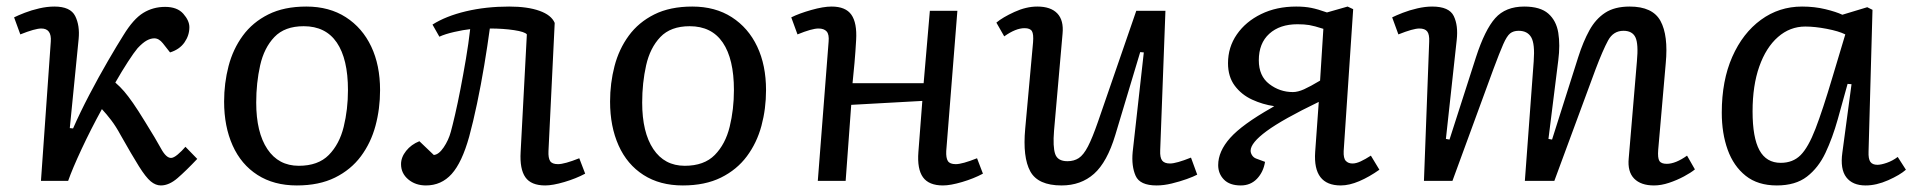

<svg xmlns="http://www.w3.org/2000/svg" viewBox="-20 -552 5845 586"><path d="M193 -161 203 -160Q224 -208 252.5 -262.5Q281 -317 309.5 -366Q338 -415 357 -445Q387 -494 417 -512.5Q447 -531 484 -531Q521 -531 539.5 -510Q558 -489 558 -469Q558 -444 543 -422.5Q528 -401 499 -392L477 -420Q465 -435 451 -435Q440 -435 428 -428.5Q416 -422 400 -405Q389 -392 370.5 -363.5Q352 -335 332 -300Q347 -287 359 -273Q371 -259 386 -237.5Q401 -216 423 -180Q456 -127 471.5 -98.5Q487 -70 502 -70Q510 -70 522.5 -80.5Q535 -91 546 -104L582 -67Q548 -31 522 -8.5Q496 14 471 14Q455 14 440 1.5Q425 -11 404 -44.5Q383 -78 348 -140Q334 -166 319.5 -185Q305 -204 291 -219Q257 -157 229 -97Q201 -37 188 0H105L135 -425Q138 -465 106 -465Q87 -465 42 -447L23 -499Q35 -505 55.5 -513Q76 -521 100 -526.5Q124 -532 146 -532Q195 -532 209.5 -503Q224 -474 220 -433Z M886 14Q816 14 766 -18Q716 -50 690 -108Q664 -166 664 -242Q664 -298 677.5 -350Q691 -402 721 -443Q751 -484 799 -508Q847 -532 915 -532Q985 -532 1035.5 -499.5Q1086 -467 1113 -410Q1140 -353 1140 -277Q1140 -220 1126 -168Q1112 -116 1081.5 -75Q1051 -34 1002.5 -10Q954 14 886 14ZM892 -46Q951 -46 983.5 -79Q1016 -112 1029 -165Q1042 -218 1042 -277Q1042 -372 1008 -422Q974 -472 907 -472Q849 -472 817.5 -439Q786 -406 774 -352.5Q762 -299 762 -239Q762 -148 796 -97Q830 -46 892 -46Z M1300 -477Q1341 -503 1402 -517.5Q1463 -532 1534 -532Q1590 -532 1626.5 -519Q1663 -506 1673 -482L1654 -91Q1653 -70 1659 -60.5Q1665 -51 1683 -51Q1703 -51 1748 -69L1766 -22Q1738 -7 1702.5 3.5Q1667 14 1644 14Q1601 14 1583.5 -11Q1566 -36 1569 -88L1588 -447Q1582 -455 1549 -460Q1516 -465 1475 -465Q1468 -413 1458 -353Q1448 -293 1436 -236Q1424 -179 1412 -135Q1390 -56 1358.5 -21Q1327 14 1280 14Q1248 14 1226 -4.5Q1204 -23 1204 -51Q1204 -72 1219.5 -91.5Q1235 -111 1260 -121L1304 -79Q1319 -80 1334 -102Q1349 -124 1356 -150Q1361 -168 1369 -202.5Q1377 -237 1385.5 -281Q1394 -325 1402 -372Q1410 -419 1415 -463Q1395 -461 1366.5 -454.5Q1338 -448 1321 -440Z M2064 14Q1994 14 1944 -18Q1894 -50 1868 -108Q1842 -166 1842 -242Q1842 -298 1855.5 -350Q1869 -402 1899 -443Q1929 -484 1977 -508Q2025 -532 2093 -532Q2163 -532 2213.5 -499.5Q2264 -467 2291 -410Q2318 -353 2318 -277Q2318 -220 2304 -168Q2290 -116 2259.5 -75Q2229 -34 2180.5 -10Q2132 14 2064 14ZM2070 -46Q2129 -46 2161.5 -79Q2194 -112 2207 -165Q2220 -218 2220 -277Q2220 -372 2186 -422Q2152 -472 2085 -472Q2027 -472 1995.5 -439Q1964 -406 1952 -352.5Q1940 -299 1940 -239Q1940 -148 1974 -97Q2008 -46 2070 -46Z M2795 -244 2578 -232 2561 0H2476L2509 -425Q2511 -447 2503 -456Q2495 -465 2478 -465Q2458 -465 2414 -447L2395 -499Q2419 -511 2456 -521.5Q2493 -532 2518 -532Q2561 -532 2578.5 -507Q2596 -482 2593 -430Q2591 -394 2588 -360Q2585 -326 2582 -298H2799L2818 -519H2902L2868 -91Q2867 -70 2873 -60.5Q2879 -51 2897 -51Q2917 -51 2962 -69L2980 -22Q2952 -7 2916.5 3.5Q2881 14 2858 14Q2815 14 2797 -11Q2779 -36 2783 -88Z M3021 -483Q3040 -499 3076 -515.5Q3112 -532 3146 -532Q3187 -532 3207 -511Q3227 -490 3223 -449L3197 -153Q3193 -104 3200.5 -82Q3208 -60 3238 -60Q3258 -60 3272.5 -69.5Q3287 -79 3300.5 -105Q3314 -131 3331 -180L3448 -519H3537L3521 -93Q3520 -71 3527 -62Q3534 -53 3551 -53Q3570 -53 3615 -71L3634 -19Q3623 -13 3602 -5.5Q3581 2 3556.5 8Q3532 14 3510 14Q3459 14 3446 -15.5Q3433 -45 3437 -88L3471 -392L3460 -393L3384 -140Q3359 -57 3319 -21.5Q3279 14 3220 14Q3148 14 3124.5 -29Q3101 -72 3109 -159L3133 -423Q3135 -448 3129.5 -457Q3124 -466 3107 -466Q3080 -466 3045 -441Z M4005 -241Q3895 -188 3846 -152Q3797 -116 3797 -92Q3797 -85 3801.5 -78Q3806 -71 3814 -68L3841 -58Q3836 -27 3816.5 -6.5Q3797 14 3767 14Q3733 14 3715.5 -4Q3698 -22 3698 -48Q3698 -90 3734.5 -131Q3771 -172 3861 -223L3869 -228Q3834 -233 3801.5 -248Q3769 -263 3748.5 -290.5Q3728 -318 3728 -359Q3728 -408 3755 -447Q3782 -486 3829 -509Q3876 -532 3936 -532Q3962 -532 3982 -528Q4002 -524 4030 -514L4093 -532L4110 -524L4081 -91Q4080 -69 4087.5 -61Q4095 -53 4108 -53Q4119 -53 4133 -59.5Q4147 -66 4164 -77L4190 -34Q4159 -12 4128.5 1Q4098 14 4072 14Q3987 14 3994 -88ZM4019 -464Q3991 -473 3976 -475.5Q3961 -478 3940 -478Q3886 -478 3854 -449Q3822 -420 3822 -368Q3822 -320 3854 -295.5Q3886 -271 3926 -271Q3941 -271 3960 -279.5Q3979 -288 4009 -306Z M4661 -365Q4665 -418 4653.5 -438Q4642 -458 4615 -458Q4599 -458 4589 -450Q4579 -442 4568 -417Q4557 -392 4538 -341L4413 0H4326L4342 -425Q4343 -447 4336 -456Q4329 -465 4312 -465Q4293 -465 4248 -447L4229 -499Q4241 -505 4261.5 -513Q4282 -521 4306 -526.5Q4330 -532 4351 -532Q4403 -532 4417 -503Q4431 -474 4426 -430L4393 -128L4404 -126L4485 -378Q4512 -461 4543.5 -496.5Q4575 -532 4632 -532Q4681 -532 4705.5 -510.5Q4730 -489 4736 -452Q4742 -415 4736 -368L4706 -128L4717 -126L4797 -378Q4812 -425 4831 -459.5Q4850 -494 4879 -513Q4908 -532 4954 -532Q5024 -532 5048 -488Q5072 -444 5064 -359L5041 -95Q5039 -70 5044.5 -61Q5050 -52 5067 -52Q5094 -52 5129 -77L5153 -35Q5141 -25 5119.5 -13.5Q5098 -2 5074 6Q5050 14 5028 14Q4988 14 4967.5 -7Q4947 -28 4951 -69L4976 -365Q4981 -418 4971.5 -438Q4962 -458 4935 -458Q4904 -458 4888 -428.5Q4872 -399 4850 -341L4724 0H4634Z M5683 -90Q5682 -67 5688.5 -58Q5695 -49 5710 -49Q5721 -49 5738.5 -55Q5756 -61 5772 -73L5797 -34Q5779 -18 5743 -2Q5707 14 5674 14Q5634 14 5615 -11Q5596 -36 5603 -86L5631 -295L5619 -296L5589 -188Q5573 -131 5551.5 -85.5Q5530 -40 5495 -13Q5460 14 5403 14Q5345 14 5308 -15.5Q5271 -45 5253 -95Q5235 -145 5235 -208Q5235 -306 5267 -378.5Q5299 -451 5354.5 -491.5Q5410 -532 5480 -532Q5518 -532 5551 -524Q5584 -516 5603 -507L5679 -530L5695 -522ZM5415 -55Q5452 -55 5475.5 -78.5Q5499 -102 5521 -159Q5543 -216 5573 -317L5612 -447Q5592 -457 5555.5 -464Q5519 -471 5490 -471Q5443 -471 5406.5 -439Q5370 -407 5349.5 -349Q5329 -291 5329 -212Q5329 -132 5350 -93.5Q5371 -55 5415 -55Z"/></svg>

Font: Literata 7pt
Style: Italic
Weight: 400
Italic angle: -2°
Designer: Latin by Veronika Burian and Jose Scaglione. Greek by Irene Vlachou. Cyrillic by Vera Evstafieva
Foundry: TypeTogether
Version: Version 3.002